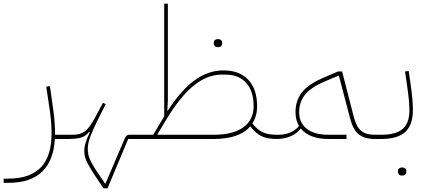

<svg xmlns="http://www.w3.org/2000/svg" viewBox="-90 -760 2323 1050"><path d="M-70 217H-46Q18 217 63.5 200Q109 183 137.5 151Q166 119 179 73Q192 27 192 -30Q192 -43 191.5 -59Q191 -75 189.5 -91Q188 -107 186.5 -122.5Q185 -138 183 -151L163 -286L183 -289L202 -154Q206 -128 208.5 -92.5Q211 -57 211 -31V-23H291V-10L281 0H210Q207 56 190.5 100.5Q174 145 143.5 176Q113 207 66 223.5Q19 240 -46 240H-70Z M476 270Q443 222 422.5 190Q402 158 390.5 136Q379 114 375 98.5Q371 83 371 67Q371 43 379 18Q387 -7 401 -36L397 -39Q380 -16 354.5 -8Q329 0 281 0V-13L291 -23H306Q328 -23 344.5 -27.5Q361 -32 375.5 -43Q390 -54 403 -73Q416 -92 432 -121L473 -198L488 -190L448 -111Q424 -63 407 -21Q390 21 390 53Q390 73 394 89.5Q398 106 409 127Q420 148 438.5 176Q457 204 486 246L591 0Q595 -10 601 -16.5Q607 -23 619 -23H663V-10L653 0H611L498 270Z M1422 0Q1372 0 1340 -15.5Q1308 -31 1279 -69Q1219 0 1079 0H653V-13L663 -23H748L801 -112Q805 -120 808 -124V-740H828V-210L825 -155L827 -154Q901 -268 975 -321.5Q1049 -375 1132 -375Q1220 -375 1268 -323.5Q1316 -272 1316 -179Q1316 -125 1290 -85Q1318 -50 1347.5 -36.5Q1377 -23 1422 -23H1432V-10ZM1079 -23Q1185 -23 1241 -64Q1297 -105 1297 -179Q1297 -261 1256.5 -306.5Q1216 -352 1142 -352H1122Q1044 -352 969.5 -292Q895 -232 817 -102L771 -26L773 -23ZM1100 -502Q1091 -502 1085 -507.5Q1079 -513 1079 -524Q1079 -535 1085 -540.5Q1091 -546 1100 -546H1104Q1113 -546 1119 -540.5Q1125 -535 1125 -524Q1125 -513 1119 -507.5Q1113 -502 1104 -502Z M1422 -13 1432 -23Q1468 -23 1497.5 -35.5Q1527 -48 1545 -71Q1526 -104 1526 -147Q1526 -209 1560.5 -254Q1595 -299 1677 -334L1758 -369H1781L1844 -124Q1858 -68 1884 -45.5Q1910 -23 1961 -23H1971V-10L1961 0Q1902 0 1871 -25.5Q1840 -51 1824 -115L1763 -347L1687 -315Q1611 -283 1578.5 -242.5Q1546 -202 1546 -147Q1546 -88 1588 -55.5Q1630 -23 1706 -23H1805V0H1706Q1603 0 1556 -56H1554Q1534 -30 1499.5 -15Q1465 0 1422 0Z M1961 -13 1971 -23H1995Q2075 -23 2112 -55Q2149 -87 2149 -156Q2149 -179 2146 -212.5Q2143 -246 2136 -293L2125 -369L2145 -372L2156 -296Q2162 -254 2165 -220.5Q2168 -187 2168 -158Q2168 -77 2126.5 -38.5Q2085 0 1995 0H1961ZM2107 200Q2098 200 2092 194.5Q2086 189 2086 178Q2086 167 2092 161.5Q2098 156 2107 156H2111Q2120 156 2126 161.5Q2132 167 2132 178Q2132 189 2126 194.5Q2120 200 2111 200Z"/></svg>

Font: IBM Plex Sans Arabic Thin
Style: Regular
Weight: 100
Designer: Mike Abbink, Paul van der Laan, Pieter van Rosmalen, Wael Morcos, Khajak Apelian
Foundry: Bold Monday
Version: Version 1.101